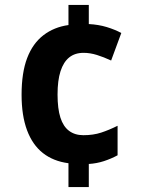

<svg xmlns="http://www.w3.org/2000/svg" viewBox="-20 -744 574 774"><path d="M338 -647Q377 -645 410 -635Q443 -625 469 -611L428 -500Q398 -514 370.5 -522.5Q343 -531 317 -531Q282 -531 259 -512.5Q236 -494 224 -457Q212 -420 212 -363Q212 -306 223.5 -270Q235 -234 258.5 -216.5Q282 -199 316 -199Q356 -199 388 -209.5Q420 -220 454 -237V-118Q428 -104 399 -94.5Q370 -85 338 -83V10H256V-86Q195 -94 153 -127Q111 -160 89 -219Q67 -278 67 -362Q67 -451 89.5 -510Q112 -569 155 -602Q198 -635 256 -643V-724H338Z"/></svg>

Font: Noto Sans Thai SemiCondensed
Style: Bold
Weight: 700
Width: 4
Designer: Monotype Design Team
Foundry: Monotype Imaging Inc.
Version: Version 2.001